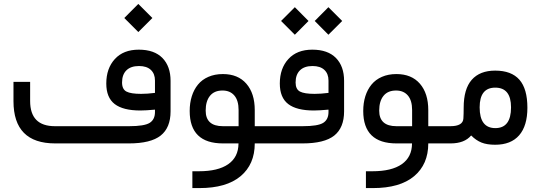

<svg xmlns="http://www.w3.org/2000/svg" viewBox="-20 -732 2761 980"><path d="M614.3 -640.1 686 -711.9 757.8 -640.1 686 -568.4ZM522.5 -305.7Q522.5 -382.8 566.2 -430.7Q609.9 -478.5 688.5 -478.5Q767.6 -478.5 809.1 -436Q850.6 -393.6 850.6 -319.3V-163.6Q850.6 -80.1 800 -40Q749.5 0 637.7 0H261.7Q48.8 0 48.8 -215.8V-314H133.8V-216.3Q133.8 -87.9 260.3 -87.9H639.2Q716.3 -87.9 743.7 -104.7Q771 -121.6 771 -160.2V-172.4Q723.6 -168 696.3 -168Q608.4 -168 565.4 -200.9Q522.5 -233.9 522.5 -305.7ZM689.5 -395Q647.5 -395 625.2 -373Q603 -351.1 603 -311Q603 -276.4 625.5 -264.6Q647.9 -252.9 700.2 -252.9Q731.9 -252.9 770 -257.8H771V-320.8Q771 -355.5 750 -375.2Q729 -395 689.5 -395Z M1280.3 0Q1280.3 106.9 1207.8 167.5Q1135.3 228 998 228H961.9V142.1H995.1Q1093.3 142.1 1145 106Q1196.8 69.8 1197.3 1V0H1118.2Q948.2 0 948.2 -165.5Q948.2 -206.5 959 -240.7Q969.7 -274.9 990.5 -300.3Q1011.2 -325.7 1043.7 -339.8Q1076.2 -354 1117.7 -354Q1194.8 -354 1237.5 -304.7Q1280.3 -255.4 1280.3 -169.9V-87.9H1349.1Q1361.3 -87.9 1361.3 -47.4V-42Q1361.3 0 1349.1 0ZM1029.8 -167.5Q1029.8 -87.9 1117.7 -87.9H1197.8V-170.4Q1197.8 -219.2 1176 -244.6Q1154.3 -270 1115.7 -270Q1073.7 -270 1051.8 -242.9Q1029.8 -215.8 1029.8 -167.5Z M1344.2 -87.9H1524.9Q1602.1 -87.9 1629.4 -104.7Q1656.7 -121.6 1656.7 -160.2V-172.4Q1609.4 -168 1582 -168Q1494.1 -168 1451.2 -200.9Q1408.2 -233.9 1408.2 -305.7Q1408.2 -382.8 1451.9 -430.7Q1495.6 -478.5 1574.2 -478.5Q1653.3 -478.5 1694.8 -436Q1736.3 -393.6 1736.3 -319.3V-163.6Q1736.3 -80.1 1686 -40Q1635.7 0 1523.9 0H1344.2Q1332 0 1332 -42V-47.4Q1332 -87.9 1344.2 -87.9ZM1575.2 -395Q1533.2 -395 1511 -373Q1488.8 -351.1 1488.8 -311Q1488.8 -276.4 1511.2 -264.6Q1533.7 -252.9 1585.9 -252.9Q1617.7 -252.9 1655.8 -257.8H1656.7V-320.8Q1656.7 -355.5 1635.7 -375.2Q1614.7 -395 1575.2 -395ZM1586.4 -625 1656.2 -695.3 1726.6 -625 1656.2 -554.7ZM1414.6 -625 1484.9 -695.3 1554.7 -625 1484.9 -554.7Z M2166 0Q2166 106.9 2093.5 167.5Q2021 228 1883.8 228H1847.7V142.1H1880.9Q1979 142.1 2030.8 106Q2082.5 69.8 2083 1V0H2003.9Q1834 0 1834 -165.5Q1834 -206.5 1844.7 -240.7Q1855.5 -274.9 1876.2 -300.3Q1897 -325.7 1929.4 -339.8Q1961.9 -354 2003.4 -354Q2080.6 -354 2123.3 -304.7Q2166 -255.4 2166 -169.9V-87.9H2234.9Q2247.1 -87.9 2247.1 -47.4V-42Q2247.1 0 2234.9 0ZM1915.5 -167.5Q1915.5 -87.9 2003.4 -87.9H2083.5V-170.4Q2083.5 -219.2 2061.8 -244.6Q2040 -270 2001.5 -270Q1959.5 -270 1937.5 -242.9Q1915.5 -215.8 1915.5 -167.5Z M2230 -87.9H2278.8Q2342.8 -87.9 2345.2 -127Q2346.7 -149.4 2346.7 -183.1Q2346.7 -277.8 2387.9 -324.7Q2429.2 -371.6 2507.3 -371.6Q2590.3 -371.6 2631.1 -325.2Q2671.9 -278.8 2671.9 -182.1Q2671.9 -89.8 2629.9 -41.5Q2587.9 6.8 2507.3 6.8Q2465.3 6.8 2437.5 -4.4Q2409.7 -15.6 2384.8 -40.5Q2350.6 0 2279.8 0H2230Q2217.8 0 2217.8 -42V-47.4Q2217.8 -87.9 2230 -87.9ZM2588.4 -184.1Q2588.4 -284.7 2507.8 -284.7Q2428.2 -284.7 2428.2 -184.1Q2428.2 -78.1 2508.3 -78.1Q2588.4 -78.1 2588.4 -184.1Z"/></svg>

Font: Shabnam FD-WOL
Style: FD-WOL
Weight: 400
Foundry: DejaVu fonts team - Redesigned by Saber Rastikerdar - Based on Vazir font
Version: Version 5.0.1